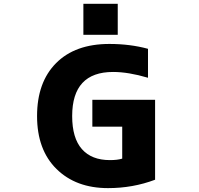

<svg xmlns="http://www.w3.org/2000/svg" viewBox="-20 -972 1040 1004"><path d="M416 -790V-952.1H595.7V-790ZM551.8 -742.2Q660.2 -742.2 753.9 -716.8V-565.4Q651.4 -595.7 571.3 -595.7Q357.4 -595.7 357.4 -365.2Q357.4 -250 408.2 -192.4Q459 -134.8 554.7 -134.8Q594.7 -134.8 619.1 -142.6V-309.6H462.9V-450.2H791V-32.2Q674.8 11.7 544.9 11.7Q377 11.7 275.4 -88.4Q173.8 -188.5 173.8 -365.2Q173.8 -542 273.4 -642.1Q373 -742.2 551.8 -742.2Z"/></svg>

Font: Gen Shin Gothic Monospace Heavy
Style: Bold
Weight: 800
Designer: [Source Han Sans]
Ryoko NISHIZUKA  (kana & ideographs); Paul D. Hunt (Latin, Greek & Cyrillic); Wenlong ZHANG  (bopomofo
Version: Version 1.002.20150607